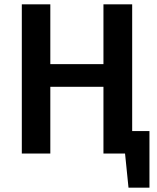

<svg xmlns="http://www.w3.org/2000/svg" viewBox="-20 -711 728 889"><path d="M672 -104V158H575L559 0H459V-309H213V0H81V-691H213V-414H459V-691H592V-104Z"/></svg>

Font: Fira Sans Medium
Style: Regular
Weight: 500
Designer: bBox Type GmbH & Carrois Corporate GbR & Edenspiekermann AG
Foundry: bBox Type GmbH & Carrois Corporate GbR & Edenspiekermann AG
Version: Version 4.301